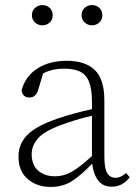

<svg xmlns="http://www.w3.org/2000/svg" viewBox="-20 -725 546 758"><path d="M421 12Q387 12 368 -12Q349 -36 344 -79Q300 -33 264 -10Q228 13 180 13Q126 13 89.5 -18Q53 -49 53 -107Q53 -157 88 -192.5Q123 -228 208 -257Q240 -268 275 -277.5Q310 -287 343 -294V-322Q343 -375 331 -403.5Q319 -432 294.5 -443Q270 -454 233 -454Q212 -454 191.5 -450Q171 -446 150 -435L131 -371Q122 -340 96 -340Q70 -340 65 -368Q80 -424 127.5 -454.5Q175 -485 243 -485Q317 -485 354.5 -448.5Q392 -412 392 -329V-108Q392 -59 403.5 -41Q415 -23 437 -23Q456 -23 478 -42L492 -25Q464 12 421 12ZM105 -117Q105 -74 130.5 -51.5Q156 -29 198 -29Q231 -29 262.5 -46.5Q294 -64 343 -109V-268Q311 -261 277 -250.5Q243 -240 217 -230Q153 -206 129 -177.5Q105 -149 105 -117ZM147 -625Q131 -625 118.5 -636Q106 -647 106 -665Q106 -683 118.5 -694Q131 -705 147 -705Q164 -705 176 -694Q188 -683 188 -665Q188 -647 176 -636Q164 -625 147 -625ZM343 -625Q327 -625 314.5 -636Q302 -647 302 -665Q302 -683 314.5 -694Q327 -705 343 -705Q360 -705 372 -694Q384 -683 384 -665Q384 -647 372 -636Q360 -625 343 -625Z"/></svg>

Font: Source Serif Pro Light
Style: Regular
Weight: 300
Designer: Frank Grießhammer
Foundry: Adobe Systems Incorporated
Version: Version 3.001;hotconv 1.0.111;makeotfexe 2.5.65597